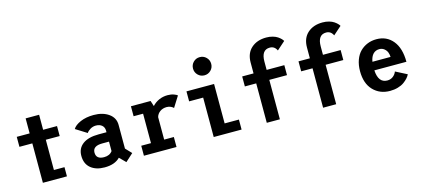

<svg xmlns="http://www.w3.org/2000/svg" viewBox="-63 -1334 4116 1877"><g transform="rotate(-15 1995.0 -395.5)"><path d="M329 -93H436V0H192.5V-399H62V-500H192.5V-652H329V-500H469.5V-399H329Z M1033.5 16 973 -44.5Q919.5 11 816.5 11Q728.5 11 676 -32.5Q623.5 -76 623.5 -157Q623.5 -232.5 680 -274.5Q736.5 -316.5 841 -316.5H921V-332Q921 -367 897.8 -386.8Q874.5 -406.5 837 -406.5Q806.5 -406.5 780.5 -391Q754.5 -375.5 742.5 -356.5L630 -427Q650 -462 707.5 -487Q765 -512 842 -512Q934.5 -512 994.2 -469.5Q1054 -427 1054 -355V-115.5L1111.5 -55ZM836.5 -87Q893.5 -87 921 -126V-221.5H852.5Q756 -221.5 756 -154.5Q756 -87 836.5 -87Z M1447 -101H1545V0H1215V-101H1313.5V-399H1217.5V-500H1416.5L1434.5 -444Q1463 -476 1503.5 -494Q1544 -512 1591 -512Q1626.5 -512 1654 -501.8Q1681.5 -491.5 1689 -483.5L1620.5 -374.5Q1613 -383.5 1594.5 -392.8Q1576 -402 1553 -402Q1512.5 -402 1484.2 -381.5Q1456 -361 1447 -328.5Z M2056.2 -632.8Q2029.5 -606 1991 -606Q1952.5 -606 1925.8 -632.8Q1899 -659.5 1899 -698Q1899 -736.5 1925.8 -763.2Q1952.5 -790 1991 -790Q2029.5 -790 2056.2 -763.2Q2083 -736.5 2083 -698Q2083 -659.5 2056.2 -632.8ZM2059 -101H2203.5V0H1921.5V-399H1779.5V-500H2059Z M2343.5 -500H2458.5V-609.5Q2458.5 -703.5 2516.5 -755.2Q2574.5 -807 2668 -807Q2703 -807 2733 -798.5Q2763 -790 2782.2 -776.8Q2801.5 -763.5 2813 -751.5Q2824.5 -739.5 2830 -729L2746.5 -655Q2724.5 -702.5 2676.5 -702.5Q2591 -702.5 2591 -584V-500H2770V-399H2591V0H2458.5V-399H2343.5Z M2913.5 -500H3028.5V-609.5Q3028.5 -703.5 3086.5 -755.2Q3144.5 -807 3238 -807Q3273 -807 3303 -798.5Q3333 -790 3352.2 -776.8Q3371.5 -763.5 3383 -751.5Q3394.5 -739.5 3400 -729L3316.5 -655Q3294.5 -702.5 3246.5 -702.5Q3161 -702.5 3161 -584V-500H3340V-399H3161V0H3028.5V-399H2913.5Z M3913 -101.5Q3904 -82.5 3887.5 -64.2Q3871 -46 3846.2 -28.2Q3821.5 -10.5 3784.5 0.2Q3747.5 11 3705 11Q3601.5 11 3535.5 -57.8Q3469.5 -126.5 3469.5 -251Q3469.5 -314 3488 -364.2Q3506.5 -414.5 3538.5 -446.2Q3570.5 -478 3612.8 -495Q3655 -512 3704 -512Q3807.5 -512 3869.5 -436.2Q3931.5 -360.5 3931.5 -223H3607Q3614.5 -94.5 3705 -94.5Q3739.5 -94.5 3764 -114Q3788.5 -133.5 3798 -160.5ZM3706 -411Q3669 -411 3644.2 -385.8Q3619.5 -360.5 3610.5 -309H3794Q3793.5 -332.5 3785.5 -354.5Q3777.5 -376.5 3756.8 -393.8Q3736 -411 3706 -411Z"/></g></svg>

Font: League Mono Narrow SemiBold
Style: Regular
Weight: 600
Width: 3
Designer: Tyler Finck
Foundry: The League of Moveable Type / Tyler Finck
Version: Version 2.210